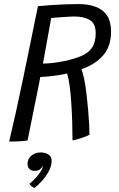

<svg xmlns="http://www.w3.org/2000/svg" viewBox="-20 -682 587 944"><path d="M25 14Q40.5 -50.5 58 -129.8Q75.5 -209 93.8 -297Q112 -385 130.5 -475.2Q149 -565.5 166.5 -651.5Q189 -654 224 -656.5Q259 -659 297 -660.5Q335 -662 365.5 -662Q415.5 -662 451.5 -648.2Q487.5 -634.5 506.8 -604.8Q526 -575 526 -527.5Q526 -454 487.2 -409.8Q448.5 -365.5 380.5 -341.5Q388.5 -321 394.8 -288.8Q401 -256.5 405.5 -218.8Q410 -181 413.2 -143Q416.5 -105 418.2 -72.8Q420 -40.5 420 -19.5Q410 -14 397.5 -9.5Q385 -5 372.8 -1Q360.5 3 350.8 5.5Q341 8 336.5 8Q336.5 -35 335 -82.5Q333.5 -130 330.5 -175.5Q327.5 -221 322.5 -259Q317.5 -297 310 -321Q287 -315 260.2 -311.2Q233.5 -307.5 211 -305.5Q188.5 -303.5 178 -303.5Q177 -296 171.8 -269.8Q166.5 -243.5 159 -206.2Q151.5 -169 143.2 -128.5Q135 -88 127.8 -51.8Q120.5 -15.5 115.5 8.5Q105 10.5 89.2 11.8Q73.5 13 56.2 13.5Q39 14 25 14ZM191 -369.5Q236 -369.5 295 -381.5Q345 -392 379.5 -406.5Q414 -421 432.2 -447.2Q450.5 -473.5 450.5 -518.5Q450.5 -567 421 -584Q391.5 -601 344.5 -601Q336.5 -601 320 -600Q303.5 -599 285 -597.8Q266.5 -596.5 251.8 -595.2Q237 -594 231.5 -593.5Q230 -584.5 226 -561.5Q222 -538.5 216.5 -509Q211 -479.5 205.8 -450Q200.5 -420.5 196.5 -398.5Q192.5 -376.5 191 -369.5ZM148.5 242.5Q145 240.5 137 235Q129 229.5 125 221.5Q136.5 213 151.5 197Q166.5 181 178 164.2Q189.5 147.5 190 137Q190 134.5 190 133.5Q186.5 142.5 177 150.2Q167.5 158 150.5 158Q132.5 158 124 148Q115.5 138 115.5 123Q115.5 99.5 134 83.5Q152.5 67.5 180.5 67.5Q204 67.5 219 78.2Q234 89 234 109.5Q234 131.5 221.2 156.8Q208.5 182 188.8 204.8Q169 227.5 148.5 242.5Z"/></svg>

Font: Grandstander Thin Light
Style: Italic
Weight: 300
Italic angle: -15°
Version: Version 1.200